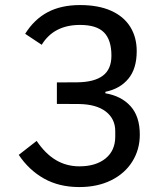

<svg xmlns="http://www.w3.org/2000/svg" viewBox="-20 -746 640 778"><path d="M56 -118.5 128.5 -175Q164 -122.5 206.8 -97.2Q249.5 -72 301.5 -72Q368.5 -72 407.8 -104Q447 -136 447 -192.5V-214.5Q447 -264.5 408.8 -294Q370.5 -323.5 300 -324.5L210.5 -325V-412L295 -412.5Q362.5 -413.5 397 -439.5Q431.5 -465.5 431.5 -520.5Q431.5 -584 401.5 -614.5Q371.5 -645 304.5 -645Q198 -645 149 -564.5L82 -609Q118.5 -667.5 173 -696.5Q227.5 -725.5 304.5 -725.5Q378.5 -725.5 430 -702.5Q481.5 -679.5 507.8 -637.2Q534 -595 534 -539Q534 -467.5 500 -426.8Q466 -386 407 -374V-368Q472 -357 509.2 -315.5Q546.5 -274 546.5 -200.5Q546.5 -140 516.2 -91.5Q486 -43 430.5 -15.5Q375 12 301.5 12Q219.5 12 158.2 -22.5Q97 -57 56 -118.5Z"/></svg>

Font: JuliaMono Medium
Style: Regular
Weight: 500
Monospace: yes
Designer: cormullion
Foundry: corm
Version: Version 0.054; ttfautohint (v1.8.4)